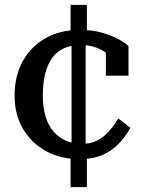

<svg xmlns="http://www.w3.org/2000/svg" viewBox="-20 -643 595 789"><path d="M317 -52Q347 -52 370 -61.5Q393 -71 410.5 -86.5Q428 -102 441.5 -120Q455 -138 466 -156L516 -118Q496 -82 468 -52.5Q440 -23 400.5 -6Q361 11 306 11Q230 11 170 -21.5Q110 -54 75 -112.5Q40 -171 40 -250Q40 -331 73.5 -391.5Q107 -452 167 -486Q227 -520 308 -520Q360 -520 400 -508.5Q440 -497 467 -482Q494 -467 508 -454V-332H415V-448Q429 -447 438 -440.5Q447 -434 450 -426Q453 -418 452.5 -409.5Q452 -401 446 -396Q436 -411 417.5 -425Q399 -439 372.5 -448.5Q346 -458 311 -458Q272 -458 242.5 -444.5Q213 -431 194 -404.5Q175 -378 165.5 -339.5Q156 -301 156 -250Q156 -202 167 -165Q178 -128 199.5 -103Q221 -78 250.5 -65Q280 -52 317 -52ZM270 -623H337V-493L332 -476V-33L337 -20V126H270V-16L274 -32V-472L270 -485Z"/></svg>

Font: Roboto Serif 28pt Condensed Medium
Style: Regular
Weight: 500
Width: 3
Designer: Greg Gazdowicz
Foundry: Commercial Type
Version: Version 1.008